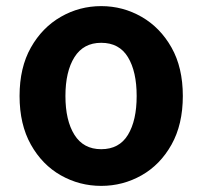

<svg xmlns="http://www.w3.org/2000/svg" viewBox="-20 -594 662 628"><path d="M311 14Q240 14 179 -20.5Q118 -55 81 -121Q44 -187 44 -280Q44 -373 81 -438.5Q118 -504 179 -539Q240 -574 311 -574Q382 -574 443 -539Q504 -504 541 -438.5Q578 -373 578 -280Q578 -187 541 -121Q504 -55 443 -20.5Q382 14 311 14ZM311 -106Q370 -106 398.5 -153Q427 -200 427 -280Q427 -360 398.5 -407Q370 -454 311 -454Q253 -454 223.5 -407Q194 -360 194 -280Q194 -200 223.5 -153Q253 -106 311 -106Z"/></svg>

Font: Chiron Sans HK TT
Style: Bold
Weight: 700
Designer: Ryoko NISHIZUKA 西塚涼子 (kana, bopomofo & ideographs); Paul D. Hunt (Latin, Greek & Cyrillic); Sandoll Communications 산돌커뮤니
Foundry: Adobe
Version: Version 2.022;hotconv 1.0.109;makeotfexe 2.5.65596